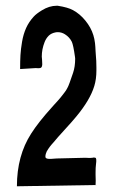

<svg xmlns="http://www.w3.org/2000/svg" viewBox="-20 -651 428 671"><path d="M50.3 -409.7Q50.3 -438.5 51.5 -458.7Q52.7 -479 57.1 -505.1Q61.5 -531.2 71.3 -553.2Q81.1 -574.7 97.7 -592.8Q106.9 -603 126 -614.7Q151.9 -630.9 178.2 -630.9Q180.2 -630.9 181.6 -630.9Q216.8 -625.5 234.9 -615.7Q259.3 -602.5 278.3 -579.1Q297.9 -555.2 306.2 -528.3Q309.1 -519 309.6 -515.1Q311 -508.3 312 -500.5Q313 -492.7 313.2 -487.1Q313.5 -481.4 314 -472.2Q314.5 -464.8 314.9 -459Q316.9 -439.9 316.9 -415Q316.9 -410.6 316.9 -404.3Q316.9 -374.5 309.6 -350.6Q294.9 -301.8 246.6 -243.7Q233.4 -227.5 206.3 -198Q179.2 -168.5 166.5 -152.8Q165 -151.4 160.4 -146Q155.8 -140.6 154.1 -138.2Q152.3 -135.7 148.7 -130.6Q145 -125.5 143.3 -121.8Q141.6 -118.2 140.1 -113.3Q138.7 -108.4 138.7 -104Q138.2 -100.1 141.4 -98.1Q144.5 -96.2 149.9 -95.9Q155.3 -95.7 160.4 -95.9Q165.5 -96.2 171.1 -96.7Q176.8 -97.2 178.7 -97.2Q194.8 -97.2 227.8 -98.4Q260.7 -99.6 276.9 -99.6Q279.3 -99.6 283.2 -99.4Q287.1 -99.1 289.8 -99.1Q292.5 -99.1 296.1 -99.1Q299.8 -99.1 302.7 -99.6Q303.2 -99.6 308.1 -100.6Q310.5 -100.6 313.5 -99.6Q318.4 -98.1 315.4 -76.2Q314 -65.4 314 -48.8Q314 -40 314 -40Q314.5 -28.3 314.5 -19.5Q314.5 -10.7 314 -4.4L39.1 0Q39.1 -106.9 88.9 -184.1Q114.7 -224.6 162.1 -276.9Q164.1 -279.3 169.2 -284.9Q174.3 -290.5 176.8 -293.2Q179.2 -295.9 183.8 -301Q188.5 -306.2 191.2 -309.6Q193.8 -313 197.8 -317.9Q201.7 -322.8 204.6 -326.7Q207.5 -330.6 210.9 -335.4Q212.4 -338.4 216.3 -345.2Q220.7 -352.5 235.4 -396.5Q242.7 -418 242.7 -445.8Q242.7 -449.2 242.2 -451.2Q236.3 -493.7 231 -504.9Q223.1 -521 207 -531.2Q195.3 -538.6 182.1 -538.6Q177.2 -538.6 172.9 -537.6Q159.2 -534.7 150.4 -526.4Q141.1 -517.1 136 -504.2Q130.9 -491.2 128.4 -478.5Q126 -465.8 126 -453.1Q126 -451.2 127 -442.1Q127.9 -433.1 127.7 -426Q127.4 -418.9 125 -416Q123.5 -414.1 120.8 -413.3Q118.2 -412.6 115.7 -412.6Q113.3 -412.6 109.6 -412.8Q106 -413.1 105 -413.1Q95.7 -412.6 77.6 -411.4Q59.6 -410.2 50.3 -409.7Z"/></svg>

Font: LaylaThuluth
Style: Regular
Weight: 400
Version: Version 2.0